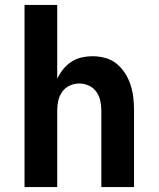

<svg xmlns="http://www.w3.org/2000/svg" viewBox="-20 -755 640 775"><path d="M79 0V-735H211V-437Q221 -458 235 -475.5Q249 -493 268 -505.5Q287 -518 309.5 -523Q332 -528 354 -528Q380 -528 405.5 -521Q431 -514 451 -497.5Q471 -481 485 -459Q499 -437 507 -412.5Q515 -388 518 -362Q521 -336 521 -310V0H389V-310Q389 -330 384.5 -349.5Q380 -369 368.5 -385Q357 -401 338.5 -409.5Q320 -418 300 -418Q280 -418 261.5 -409.5Q243 -401 231.5 -385Q220 -369 215.5 -349.5Q211 -330 211 -310V0Z"/></svg>

Font: Iosevka Custom XBdEx
Style: Regular
Weight: 800
Width: 7
Monospace: yes
Designer: Belleve Invis
Foundry: Belleve Invis
Version: Version 11.2.4; ttfautohint (v1.8.4)